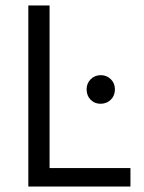

<svg xmlns="http://www.w3.org/2000/svg" viewBox="-20 -685 527 705"><path d="M84 0V-665H162V-68H459V0ZM298 -357Q298 -379 313 -394Q328 -409 350 -409Q372 -409 387 -394Q402 -379 402 -357Q402 -334 387 -319Q372 -304 349 -304Q327 -304 312.5 -319Q298 -334 298 -357Z"/></svg>

Font: BreeCF
Style: Light
Weight: 300
Designer: Veronika Burian, Jos Scaglione
Foundry: TypeTogether
Version: Version 0.0.2